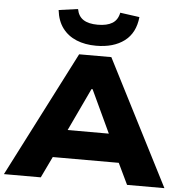

<svg xmlns="http://www.w3.org/2000/svg" viewBox="-63 -1016 1025 1075"><g transform="rotate(5 450.0 -478.5)"><path d="M-1 0 360 -705H541L901 0H691L599 -192L680 -119H216L298 -192L206 0ZM446 -517 313 -235 280 -277H617L584 -235L452 -517ZM450 -761Q388 -761 339.5 -781Q291 -801 261 -841Q231 -881 224 -942L332 -957Q339 -917 368 -898Q397 -879 449 -879Q501 -879 531 -897.5Q561 -916 569 -957L678 -942Q669 -852 608.5 -806.5Q548 -761 450 -761Z"/></g></svg>

Font: Nunito Sans 7pt SemiExpanded Black
Style: Regular
Weight: 900
Width: 6
Designer: Vernon Adams
Foundry: Vernon Adams
Version: Version 3.101;gftools[0.9.27]